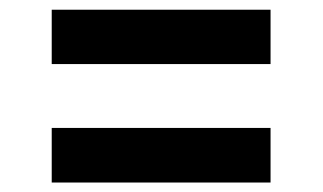

<svg xmlns="http://www.w3.org/2000/svg" viewBox="-20 -562 664 395"><path d="M86.4 -430.2V-542H536.6V-430.2ZM86.4 -186.5V-298.8H536.6V-186.5Z"/></svg>

Font: Acari Sans Neue Black
Style: Regular
Weight: 900
Designer: Alfredo Marco Pradil
Foundry: Alfredo Marco Pradil
Version: Version 1.045;June 16, 2019;FontCreator 11.5.0.2425 64-bit; 